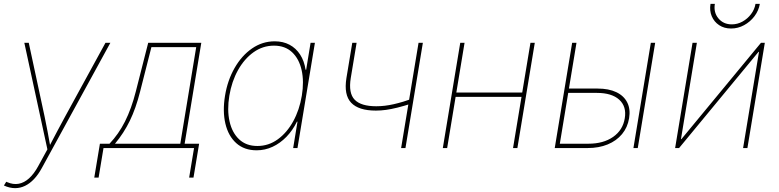

<svg xmlns="http://www.w3.org/2000/svg" viewBox="-32 -768 4039 996"><path d="M-11.7 194.3 0.5 174.8 4.9 176.8Q36.1 190.4 64.7 185.3Q93.3 180.2 118.7 157.2Q144 134.3 165.5 95.2L213.9 6.8L94.2 -545.9H117.2L199.2 -164.1Q207.5 -125 214.8 -85.9Q222.2 -46.9 229 -7.8H223.1Q243.7 -46.9 264.2 -85.9Q284.7 -125 306.2 -164.1L515.1 -545.9H540.5L185.1 103.5Q166.5 137.7 144.5 160.9Q122.6 184.1 97.9 196Q73.2 208 46.4 208Q32.7 208 17.8 204.6Q2.9 201.2 -11.7 194.3Z M457 153.3 486.3 -22.5H536.1Q559.6 -47.4 579.6 -75.9Q599.6 -104.5 616.5 -137.9Q633.3 -171.4 647.2 -210Q661.1 -248.5 672.4 -293L736.8 -545.9H1012.2L925.8 -22.5H1001L971.7 153.3H949.2L974.6 0H504.9L479.5 153.3ZM564.5 -22.5H903.3L985.8 -523.4H753.4L694.8 -293Q672.9 -206.1 641.6 -141.8Q610.4 -77.6 564.5 -22.5Z M1299.3 11.7Q1234.9 11.7 1193.6 -25.4Q1152.3 -62.5 1137.2 -126.7Q1122.1 -190.9 1135.3 -271.5Q1148.4 -351.6 1185.1 -415.5Q1221.7 -479.5 1275.4 -516.6Q1329.1 -553.7 1393.1 -553.7Q1436.5 -553.7 1470 -535.9Q1503.4 -518.1 1524.9 -484.9Q1546.4 -451.7 1553.2 -406.2H1556.2L1579.1 -545.9H1601.6L1511.2 0H1488.8L1511.2 -136.7H1508.3Q1486.3 -91.8 1453.9 -58.3Q1421.4 -24.9 1382.1 -6.6Q1342.8 11.7 1299.3 11.7ZM1303.2 -10.7Q1361.3 -10.7 1408.9 -45.2Q1456.5 -79.6 1489 -138.7Q1521.5 -197.8 1533.7 -271.5Q1545.9 -345.2 1532.7 -404.1Q1519.5 -462.9 1483.2 -497.1Q1446.8 -531.2 1389.2 -531.2Q1331.5 -531.2 1283.4 -497.1Q1235.4 -462.9 1202.6 -404.1Q1169.9 -345.2 1157.7 -271.5Q1145.5 -197.8 1158.7 -138.7Q1171.9 -79.6 1208.5 -45.2Q1245.1 -10.7 1303.2 -10.7Z M1918 -194.3Q1828.1 -194.3 1789.6 -235.1Q1751 -275.9 1765.1 -363.3L1795.4 -545.9H1817.9L1787.6 -363.3Q1774.9 -284.7 1807.9 -250.7Q1840.8 -216.8 1919.9 -216.8Q1963.4 -216.8 2010.5 -227.5Q2057.6 -238.3 2108.9 -256.8L2104.5 -231.4Q2062 -217.8 2029.5 -209.7Q1997.1 -201.7 1970.5 -198Q1943.8 -194.3 1918 -194.3ZM2048.8 0 2139.2 -545.9H2161.6L2071.3 0Z M2688 -288.1 2684.1 -265.6H2323.7L2327.6 -288.1ZM2377.9 -545.9 2287.6 0H2265.1L2355.5 -545.9ZM2742.2 -545.9 2651.9 0H2629.4L2719.7 -545.9Z M2909.7 -308.6H3067.9Q3126 -308.6 3165.3 -289.8Q3204.6 -271 3221.9 -236.3Q3239.3 -201.7 3231.4 -154.3Q3223.6 -106.9 3194.8 -72.3Q3166 -37.6 3120.4 -18.8Q3074.7 0 3016.6 0H2845.7L2936 -545.9H2958.5L2872.1 -22.5H3020.5Q3098.1 -22.5 3148.7 -57.9Q3199.2 -93.3 3209 -154.3Q3219.2 -215.3 3180.4 -250.7Q3141.6 -286.1 3064 -286.1H2905.8ZM3253.9 0 3344.2 -545.9H3366.7L3276.4 0Z M3845.2 0H3822.8L3905.3 -499H3902.8L3490.7 0H3470.2L3560.5 -545.9H3583L3500.5 -46.4H3502.9L3915.5 -545.9H3935.5ZM3760.3 -620.1Q3724.6 -620.1 3698.5 -637.5Q3672.4 -654.8 3660.2 -683.8Q3647.9 -712.9 3653.8 -748H3676.3Q3668.9 -703.6 3694.8 -672.6Q3720.7 -641.6 3764.2 -641.6Q3793.5 -641.6 3819.6 -656Q3845.7 -670.4 3864 -694.6Q3882.3 -718.8 3887.2 -748H3909.7Q3903.8 -712.9 3881.8 -683.8Q3859.9 -654.8 3828.1 -637.5Q3796.4 -620.1 3760.3 -620.1Z"/></svg>

Font: Inter Thin
Style: Italic
Weight: 250
Italic angle: -9.3988°
Designer: Rasmus Andersson
Foundry: rsms
Version: Version 4.001;git-66647c0bb